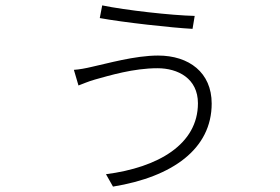

<svg xmlns="http://www.w3.org/2000/svg" viewBox="-20 -645 1040 712"><path d="M714 -262C714 -110 567 -24 373 1L399 47C620 11 765 -93 765 -261C765 -376 681 -439 566 -439C480 -439 376 -409 320 -397C299 -392 273 -387 254 -386L271 -328C285 -333 307 -343 332 -350C386 -365 475 -392 564 -392C640 -392 714 -354 714 -262ZM359 -625 350 -578C437 -562 618 -542 694 -538L702 -586C616 -588 446 -607 359 -625Z"/></svg>

Font: Genne Gothic Light
Style: Regular
Weight: 300
Designer: Ryoko NISHIZUKA (kana & ideographs); Paul D. Hunt (Latin, Greek & Cyrillic); Wenlong ZHANG (bopomofo); Sandoll Communica
Foundry: Adobe Systems Incorporated
Version: Version 1.004;PS 1.004;hotconv 16.6.51;makeotf.lib2.5.65220